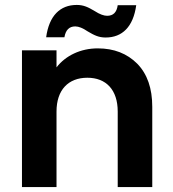

<svg xmlns="http://www.w3.org/2000/svg" viewBox="-20 -758 701 778"><path d="M209 0V-306C209 -394 257 -443 334 -443C410 -443 457 -394 457 -306V0H597V-325C597 -400 577 -458 536 -500C495 -541 442 -562 376 -562C307 -562 246 -533 209 -485V-554H69V0ZM167 -607H241C246 -636 260 -651 285 -651C299 -651 316 -644 335 -631C362 -615 380 -606 408 -606C475 -606 520 -649 532 -737H457C453 -708 439 -694 414 -694C401 -694 384 -700 364 -713C337 -729 319 -738 291 -738C224 -738 179 -695 167 -607Z"/></svg>

Font: Poppins SemiBold
Style: Regular
Weight: 600
Designer: Ninad Kale (Devanagari), Jonny Pinhorn (Latin)
Foundry: Indian Type Foundry
Version: 4.004